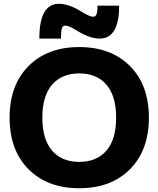

<svg xmlns="http://www.w3.org/2000/svg" viewBox="-20 -990 842 1020"><path d="M418 -925Q457 -901 475 -901Q487 -901 492.5 -913.5Q498 -926 498 -960H613Q613 -785 509 -785Q456 -785 384 -830Q345 -854 327 -854Q314 -854 309 -840.5Q304 -827 304 -785H189Q189 -970 293 -970Q347 -970 418 -925ZM131.5 -639Q232 -740 401 -740Q570 -740 670.5 -639Q771 -538 771 -365Q771 -192 670.5 -91Q570 10 401 10Q232 10 131.5 -91Q31 -192 31 -365Q31 -538 131.5 -639ZM256.5 -190Q308 -130 401 -130Q494 -130 545.5 -190Q597 -250 597 -365Q597 -480 545.5 -540Q494 -600 401 -600Q308 -600 256.5 -540Q205 -480 205 -365Q205 -250 256.5 -190Z"/></svg>

Font: Mplus 1p ExtraBold
Style: Regular
Weight: 800
Version: Version 1.061